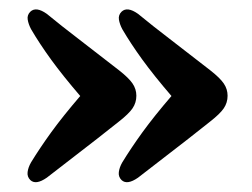

<svg xmlns="http://www.w3.org/2000/svg" viewBox="-20 -446 527 402"><path d="M456.5 -245.5Q456.5 -231 448.5 -219.2Q440.5 -207.5 420 -191.5Q371 -152.5 336 -125.8Q301 -99 269 -74Q246 -58 234.5 -69Q227.5 -76 228.8 -85.8Q230 -95.5 236 -106Q254 -135.5 278.2 -169Q302.5 -202.5 339 -245Q302.5 -287.5 278 -321.2Q253.5 -355 236 -385Q230.5 -395.5 229 -405Q227.5 -414.5 234.5 -421.5Q246.5 -433 269 -417Q300 -391.5 335 -364.8Q370 -338 420 -299Q440.5 -283 448.5 -271.2Q456.5 -259.5 456.5 -245.5ZM265.5 -245.5Q265.5 -231 257.5 -219.2Q249.5 -207.5 229 -191.5Q180 -152.5 145 -125.8Q110 -99 78 -74Q55 -58 43.5 -69Q36.5 -76 37.8 -85.8Q39 -95.5 45 -106Q63 -135.5 87.2 -169Q111.5 -202.5 148 -245Q111.5 -287.5 87 -321.2Q62.5 -355 45 -385Q39.5 -395.5 38 -405Q36.5 -414.5 43.5 -421.5Q55.5 -433 78 -417Q109 -391.5 144 -364.8Q179 -338 229 -299Q249.5 -283 257.5 -271.2Q265.5 -259.5 265.5 -245.5Z"/></svg>

Font: Fraunces 144pt SuperSoft SemiBold
Style: Regular
Weight: 600
Version: Version 1.000;[b76b70a41]